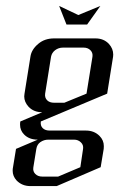

<svg xmlns="http://www.w3.org/2000/svg" viewBox="-20 -442 406 650"><path d="M34.2 62 107.9 30.8Q78.6 30.8 61.5 13.2Q47.9 -0.5 47.9 -20Q47.9 -26.9 48.8 -30.8L123 -62Q94.2 -62 76.7 -80.6Q62 -96.7 62 -115.7Q62 -118.2 63 -125L83 -250Q86.4 -274.4 109.9 -293.9Q131.3 -312 163.1 -312H303.2Q331.1 -312 348.6 -293.5Q363.3 -277.3 363.3 -257.3Q363.3 -252.4 362.8 -250L342.8 -125L118.2 -30.8Q116.2 -16.6 124.5 -8.3Q132.8 0 147.9 0H271Q298.8 0 316.9 18.1Q331.5 32.7 331.5 52.7Q331.5 59.1 331.1 62L320.8 124L171.9 188H83Q54.7 188 36.1 168.9Q22.9 154.3 22.9 136.2Q22.9 128.9 23.9 125ZM103 62 92.8 125Q90.8 138.2 99.6 147Q108.4 155.8 123 155.8H176.8L252 124L261.2 62Q263.2 48.8 253.9 40Q244.6 30.8 231 30.8H143.1Q128.9 30.8 116.7 39.1Q105.5 46.9 103 62ZM132.8 -125Q130.9 -111.3 139.6 -102.5Q147.9 -94.2 163.1 -94.2H197.8L272.9 -125L293 -250Q294.9 -263.2 286.1 -272Q277.3 -280.8 263.2 -280.8H192.9Q178.2 -280.8 166.5 -272Q155.3 -263.2 152.8 -250ZM180.2 -421.9 245.1 -391.1 319.8 -421.9 274.9 -358.9H205.1Z"/></svg>

Font: Hhenum
Style: Italic
Weight: 400
Designer: T. Christopher White
Version: Version 1.0